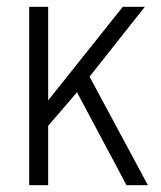

<svg xmlns="http://www.w3.org/2000/svg" viewBox="-20 -546 474 566"><path d="M66 0V-526H122V-250L342 -526H407L244 -320L416 0H353L207 -274L122 -175V0Z"/></svg>

Font: Archivo SemiCondensed ExtraLight
Style: Regular
Weight: 250
Width: 4
Designer: Hector Gatti
Foundry: Omnibus-Type
Version: Version 2.001